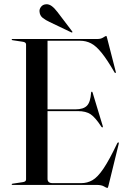

<svg xmlns="http://www.w3.org/2000/svg" viewBox="-20 -887 614 921"><path d="M36 -697Q36 -700 40 -700H448Q464 -700 475.2 -707.2Q486.5 -714.5 489 -714.5Q490.5 -714.5 491.2 -713Q492 -711.5 493.5 -705.5L535.5 -542Q536.5 -537.5 534 -537Q531.5 -536 529.5 -539.5Q494 -601 467.2 -634Q440.5 -667 416.5 -679.2Q392.5 -691.5 364.5 -691.5H208V-362.5H342Q380 -362.5 397 -379.8Q414 -397 417 -443Q417.5 -447 420 -447Q423 -448 424.5 -442L473 -282Q474.5 -277 472 -276Q469.5 -275.5 467 -278Q437.5 -323.5 414.8 -338.8Q392 -354 354 -354H208V-29Q208 -8.5 232.5 -8.5H369.5Q398.5 -8.5 423.2 -22.5Q448 -36.5 476 -77.8Q504 -119 542.5 -200Q545.5 -204.5 548 -204Q551 -203.5 549.5 -197L500 5Q497.5 14.5 495.5 14.5Q490.5 14.5 478.8 7.2Q467 0 442.5 0H40Q36 0 36 -3Q36 -5.5 41 -6L87.5 -13Q105 -15 105 -26V-674Q105 -685 87.5 -687L41 -694Q36 -694.5 36 -697ZM255.5 -829.5 325.5 -737.5Q328.5 -734.5 327 -732Q325.5 -730 321.5 -732L218 -781.5Q199.5 -790 185 -801.2Q170.5 -812.5 169.5 -832.5Q168.5 -843.5 177 -854.5Q185.5 -865.5 201 -866.5Q215 -867.5 228.2 -857.8Q241.5 -848 255.5 -829.5Z"/></svg>

Font: Fraunces 144pt S000
Style: Regular
Weight: 400
Version: Version 1.000; ttfautohint (v1.8.3)